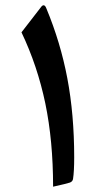

<svg xmlns="http://www.w3.org/2000/svg" viewBox="-20 -703 397 724"><path d="M154.8 -671.4C151.9 -679.2 148.4 -683.1 144.5 -683.1C141.1 -683.1 137.7 -680.7 134.3 -675.8L61 -581.1C101.6 -496.1 131.3 -406.7 150.9 -313C170.4 -218.8 180.2 -114.3 180.2 1C215.8 -6.8 236.8 -12.2 243.7 -14.6C250.5 -17.1 254.4 -22 255.4 -28.3C258.3 -46.9 259.8 -74.2 259.8 -109.9C259.8 -217.8 251 -317.4 233.9 -407.7C216.8 -498 190.4 -585.9 154.8 -671.4Z"/></svg>

Font: Sahel SemiBold
Style: Bold
Weight: 600
Foundry: Saber Rastikerdar (saber.rastikerdar@gmail.com)
Version: Version 3.4.0